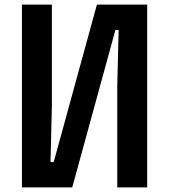

<svg xmlns="http://www.w3.org/2000/svg" viewBox="-20 -820 740 840"><path d="M624 0V-800H404L215 -111H201L207 -358V-800H76V0H296L485 -689H499L493 -442V0Z"/></svg>

Font: Martian Mono Std Md
Style: Regular
Weight: 500
Monospace: yes
Designer: Roman Shamin
Foundry: Evil Martians
Version: Version 1.000